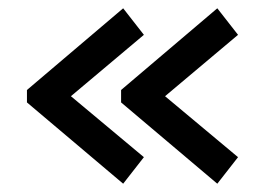

<svg xmlns="http://www.w3.org/2000/svg" viewBox="-20 -555 639 463"><path d="M45 -308V-338L277 -535L327 -471L151 -323L327 -176L277 -112ZM272 -308V-338L504 -535L554 -471L378 -323L554 -176L504 -112Z"/></svg>

Font: Prompt
Style: Regular
Weight: 400
Designer: Katatrad Team
Foundry: CadsonDemak
Version: Version 1.001